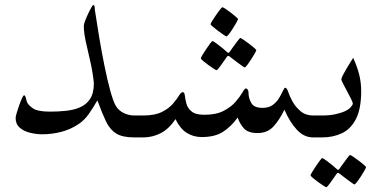

<svg xmlns="http://www.w3.org/2000/svg" viewBox="-20 -554 1555 774"><path d="M586.9 -44.4Q586.9 -27.8 580.8 -13.9Q574.7 0 547.9 0H522Q473.6 0 448.2 -15.9Q422.9 -31.7 407.2 -64.7Q391.6 -97.7 372.6 -149.4Q354.5 -118.2 337.9 -94.5Q321.3 -70.8 298.8 -55.2Q266.1 -32.7 228 -22.7Q189.9 -12.7 150.9 -12.7Q126 -12.7 101.1 -18.8Q76.2 -24.9 59.6 -39.3Q43 -53.7 43 -78.6Q43 -83.5 47.1 -97.9Q51.3 -112.3 57.1 -128.9Q63 -145.5 68.6 -157.7Q74.2 -169.9 77.1 -169.9Q81.5 -169.9 84 -159.4Q86.4 -148.9 88.4 -143.6Q92.8 -131.3 112.1 -117.7Q131.3 -104 181.2 -104Q213.9 -104 245.4 -107.2Q276.9 -110.4 302.5 -121.3Q328.1 -132.3 343.3 -155.5Q358.4 -178.7 358.4 -218.8Q354 -263.2 344.2 -305.4Q334.5 -347.7 326.2 -384.5Q317.9 -421.4 317.9 -449.7Q317.9 -456.1 323 -469.7Q328.1 -483.4 335 -498Q341.8 -512.7 347.9 -523.2Q354 -533.7 355.5 -533.7Q359.4 -533.7 360.6 -530.5Q361.8 -527.3 362.3 -514.6Q370.1 -462.4 380.1 -402.6Q390.1 -342.8 401.6 -286.4Q413.1 -230 424.8 -187.5Q436.5 -145 446.8 -127.4Q458.5 -107.9 479.2 -98.1Q500 -88.4 522 -88.4H547.9Q574.7 -88.4 580.8 -74.7Q586.9 -61 586.9 -44.4Z M1307.6 -44.4Q1307.6 -27.8 1301.5 -13.9Q1295.4 0 1269 0H1242.7Q1205.1 0 1176.3 -31.5Q1147.5 -63 1126.5 -111.8Q1107.4 -71.8 1083 -44.7Q1058.6 -17.6 1018.1 -17.6Q980.5 -17.6 963.6 -36.1Q946.8 -54.7 938 -80.1Q911.1 -43 878.4 -22.2Q845.7 -1.5 793 -1.5Q759.8 -1.5 732.9 -18.3Q706.1 -35.2 687.5 -73.7Q660.6 -33.7 627.2 -16.8Q593.8 0 557.1 0H531.2Q504.4 0 498.3 -13.9Q492.2 -27.8 492.2 -44.4Q492.2 -61 498.3 -74.7Q504.4 -88.4 531.2 -88.4H557.1Q604 -88.4 632.3 -102.5Q660.6 -116.7 676.8 -135.5Q692.9 -154.3 701.4 -168.5Q710 -182.6 716.8 -182.6Q723.6 -182.6 725.1 -168.9Q726.6 -155.3 731.2 -137Q735.8 -118.7 752 -105Q768.1 -91.3 803.7 -91.3Q851.6 -91.3 882.1 -107.4Q912.6 -123.5 930.4 -144.5Q948.2 -165.5 957.5 -181.6Q966.8 -197.8 971.7 -197.8Q973.6 -197.8 977.8 -193.4Q981.9 -189 981.9 -178.2Q981.9 -158.7 992.9 -138.9Q1003.9 -119.1 1038.6 -119.1Q1064 -119.1 1080.1 -131.3Q1096.2 -143.6 1105.7 -159.7Q1115.2 -175.8 1120.6 -188Q1126 -200.2 1129.9 -200.2Q1136.2 -200.2 1141.6 -184.1Q1146.5 -168.5 1158.7 -145.8Q1170.9 -123 1191.7 -105.7Q1212.4 -88.4 1242.7 -88.4H1269Q1295.4 -88.4 1301.5 -74.7Q1307.6 -61 1307.6 -44.4ZM939.5 -477.5Q939.5 -474.6 933.3 -463.6Q927.2 -452.6 918.9 -439.5Q910.6 -426.3 903.1 -416.7Q895.5 -407.2 892.6 -407.2Q891.1 -407.2 881.3 -413.8Q871.6 -420.4 859.4 -429.4Q847.2 -438.5 838.1 -446.3Q829.1 -454.1 829.1 -456.5Q829.1 -459.5 835.7 -470.2Q842.3 -481 851.1 -493.7Q859.9 -506.3 867.2 -515.6Q874.5 -524.9 876 -524.9Q878.9 -524.9 889.2 -518.3Q899.4 -511.7 910.9 -502.7Q922.4 -493.7 930.9 -486.3Q939.5 -479 939.5 -477.5ZM1013.2 -352.1Q1013.2 -349.6 1007.1 -338.6Q1001 -327.6 992.4 -314.5Q983.9 -301.3 976.6 -291.7Q969.2 -282.2 966.3 -282.2Q964.8 -282.2 955.8 -288.6Q946.8 -294.9 935.3 -303.5Q923.8 -312 915.3 -318.8Q906.7 -325.7 905.8 -326.2Q902.8 -328.6 900.4 -328.6Q897.9 -328.6 895.5 -326.2Q894.5 -325.2 885.3 -311.5Q876 -297.9 866 -284.4Q856 -271 853 -271Q851.1 -271 841.1 -277.3Q831.1 -283.7 819.1 -292.5Q807.1 -301.3 798.3 -308.8Q789.6 -316.4 789.6 -318.8Q789.6 -321.8 796.1 -332.5Q802.7 -343.3 811.3 -356.2Q819.8 -369.1 827.1 -378.7Q834.5 -388.2 835.9 -388.2Q840.3 -388.2 854 -377.9Q867.7 -367.7 880.4 -357.2Q893.1 -346.7 894 -345.2Q898.4 -340.8 900.4 -340.8Q903.3 -340.8 906.7 -346.2Q907.7 -347.7 917.2 -361.1Q926.8 -374.5 936.8 -387.7Q946.8 -400.9 948.7 -400.9Q951.2 -400.9 961.2 -394Q971.2 -387.2 983.4 -378.2Q995.6 -369.1 1004.4 -361.3Q1013.2 -353.5 1013.2 -352.1Z M1436 -187Q1436 -115.2 1415 -74.5Q1394 -33.7 1358.2 -16.8Q1322.3 0 1277.8 0H1252Q1225.1 0 1219 -13.9Q1212.9 -27.8 1212.9 -44.4Q1212.9 -61 1219 -74.7Q1225.1 -88.4 1252 -88.4H1277.8Q1308.1 -88.4 1331.8 -93.5Q1355.5 -98.6 1372.1 -106.4Q1387.2 -113.8 1394.8 -122.8Q1402.3 -131.8 1402.3 -136.7Q1402.3 -141.1 1395.3 -155Q1388.2 -168.9 1379.2 -186Q1370.1 -203.1 1363 -216.8Q1356 -230.5 1356 -233.9Q1356 -238.8 1362.5 -251.5Q1369.1 -264.2 1377.9 -279.1Q1386.7 -293.9 1394.3 -305.9Q1401.9 -317.9 1403.8 -320.8Q1419.9 -285.6 1428 -253.4Q1436 -221.2 1436 -187ZM1455.6 119.6Q1455.6 122.1 1449.5 133.1Q1443.4 144 1434.8 157.2Q1426.3 170.4 1418.9 179.9Q1411.6 189.5 1408.7 189.5Q1407.2 189.5 1398.2 183.1Q1389.2 176.8 1377.7 168.2Q1366.2 159.7 1357.7 152.8Q1349.1 146 1348.1 145.5Q1345.2 143.1 1342.8 143.1Q1340.3 143.1 1337.9 145.5Q1336.9 146.5 1327.6 160.2Q1318.4 173.8 1308.3 187.3Q1298.3 200.7 1295.4 200.7Q1293.5 200.7 1283.4 194.3Q1273.4 188 1261.5 179.2Q1249.5 170.4 1240.7 162.8Q1231.9 155.3 1231.9 152.8Q1231.9 149.9 1238.5 139.2Q1245.1 128.4 1253.7 115.5Q1262.2 102.5 1269.5 93Q1276.9 83.5 1278.3 83.5Q1282.7 83.5 1296.4 93.8Q1310.1 104 1322.8 114.5Q1335.4 125 1336.4 126.5Q1340.8 130.9 1342.8 130.9Q1345.7 130.9 1349.1 125.5Q1350.1 124 1359.6 110.6Q1369.1 97.2 1379.2 84Q1389.2 70.8 1391.1 70.8Q1393.6 70.8 1403.6 77.6Q1413.6 84.5 1425.8 93.5Q1438 102.5 1446.8 110.4Q1455.6 118.2 1455.6 119.6Z"/></svg>

Font: Scheherazade New
Style: Regular
Weight: 400
Designer: SIL International
Foundry: SIL International
Version: Version 4.000